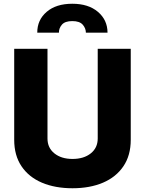

<svg xmlns="http://www.w3.org/2000/svg" viewBox="-20 -985 765 1014"><path d="M496.1 -727.3H670.5V-246.8Q670.5 -164.1 631.7 -106.9Q593 -49.7 523.8 -20.2Q454.5 9.2 362.9 9.2Q271 9.2 201.5 -20.2Q132.1 -49.7 93.6 -106.9Q55 -164.1 55 -246.8V-727.3H230.8V-253.6Q230.8 -204.2 267.4 -174.9Q304 -145.6 362.9 -145.6Q422.6 -145.6 459.3 -174.9Q496.1 -204.2 496.1 -253.6ZM176.8 -812.5Q176.5 -879.6 226.4 -922.4Q276.3 -965.2 361.9 -965.2Q446.7 -965.2 497.2 -922.4Q547.6 -879.6 547.9 -812.5H433.6Q433.2 -836.3 416.7 -854.9Q400.2 -873.6 361.9 -873.6Q323.2 -873.6 307 -854.8Q290.8 -835.9 291.2 -812.5Z"/></svg>

Font: Inter UI Extra Bold
Style: Regular
Weight: 800
Designer: Rasmus Andersson
Foundry: rsms
Version: 3.2;8d6f07862